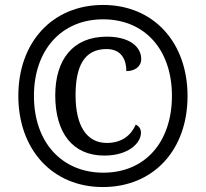

<svg xmlns="http://www.w3.org/2000/svg" viewBox="-20 -745 831 775"><path d="M395 10C600 10 737 -140 737 -357C737 -574 600 -725 396 -725C191 -725 54 -574 54 -358C54 -142 191 10 395 10ZM397 -48C231 -48 117 -169 117 -358C117 -543 228 -667 396 -667C565 -667 674 -544 674 -358C674 -173 567 -48 397 -48ZM401 -117C499 -117 549 -168 549 -209C549 -225 541 -236 528 -242C510 -201 474 -168 411 -168C330 -168 285 -237 285 -361C285 -479 321 -547 410 -547C471 -547 490 -503 490 -458C523 -458 550 -475 550 -507C550 -554 506 -597 411 -597C274 -597 203 -504 203 -360C203 -209 273 -117 401 -117Z"/></svg>

Font: Noto Serif Bengali SemiCondensed ExtraBold
Style: Regular
Weight: 800
Width: 4
Designer: Juan Bruce, Universal Thirst, Indian Type Foundry and the Monotype Design Team.
Foundry: Monotype Imaging Inc.
Version: Version 2.003